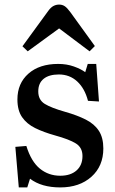

<svg xmlns="http://www.w3.org/2000/svg" viewBox="-20 -804 503 838"><path d="M62 14 47 -163 95 -167Q116 -99 154 -68Q192 -37 243 -37Q288 -37 314 -60Q340 -83 340 -123Q340 -160 311 -178Q282 -196 220 -213Q170 -227 133.5 -245Q97 -263 76.5 -292.5Q56 -322 56 -370Q56 -440 104 -482.5Q152 -525 234 -525Q271 -525 302 -514Q333 -503 352 -489L363 -525H400L412 -361L364 -364Q350 -418 317 -448.5Q284 -479 237 -479Q194 -479 170.5 -460Q147 -441 147 -405Q147 -368 175.5 -350.5Q204 -333 264 -316Q317 -301 354.5 -282Q392 -263 411.5 -233Q431 -203 431 -156Q431 -79 379 -32.5Q327 14 243 14Q161 14 111 -24L99 14ZM101 -580 78 -602 191 -757Q202 -772 213.5 -778Q225 -784 238 -784Q252 -784 262.5 -777Q273 -770 287 -751L394 -603L371 -580L238 -680Z"/></svg>

Font: Literata 36pt Medium
Style: Regular
Weight: 500
Designer: Latin by Veronika Burian and Jose Scaglione. Greek by Irene Vlachou. Cyrillic by Vera Evstafieva.
Foundry: TypeTogether
Version: Version 3.002